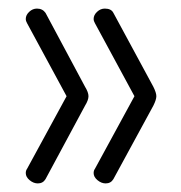

<svg xmlns="http://www.w3.org/2000/svg" viewBox="-20 -501 421 447"><path d="M40 -98Q40 -104 43 -108L135 -277L43 -447Q40 -452 40 -457Q40 -466 48 -473.5Q56 -481 66 -481Q79 -481 86 -471L178 -299Q186 -286 186 -277Q186 -268 178 -255L86 -84Q80 -74 68 -74Q58 -74 49 -81.5Q40 -89 40 -98ZM198 -98Q198 -104 201 -108L293 -277L201 -447Q198 -452 198 -457Q198 -466 206 -473.5Q214 -481 224 -481Q239 -481 244 -471L337 -299Q344 -285 344 -277Q344 -269 337 -255L244 -84Q238 -74 226 -74Q216 -74 207 -81.5Q198 -89 198 -98Z"/></svg>

Font: Terminal Dosis
Style: Light
Weight: 300
Designer: EdgarTolentino, PabloImpallari, IginoMarini
Foundry: EdgarTolentino, PabloImpallari, IginoMarini
Version: Version 1.006